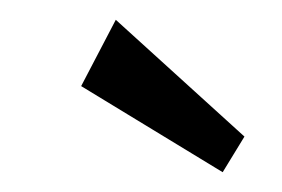

<svg xmlns="http://www.w3.org/2000/svg" viewBox="-20 -776 285 194"><path d="M227 -638 205 -602 62 -689 97 -756Z"/></svg>

Font: Pathway Gothic One
Style: Regular
Weight: 400
Version: Version 1.003; ttfautohint (v1.8.4.7-5d5b);gftools[0.9.26]